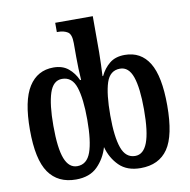

<svg xmlns="http://www.w3.org/2000/svg" viewBox="-84 -843 926 936"><g transform="rotate(-10 378.5 -375.0)"><path d="M218 10Q129 10 83.5 -55Q38 -120 38 -267Q38 -412 81 -479.5Q124 -547 203 -547Q248 -547 276.5 -523.5Q305 -500 321 -464H326Q324 -491 323 -520Q322 -549 322 -578V-647Q322 -691 303 -702.5Q284 -714 257 -714H250V-760H436V-581Q436 -552 434.5 -519.5Q433 -487 432 -464H435Q452 -500 481 -523.5Q510 -547 556 -547Q636 -547 677 -480Q718 -413 718 -269Q718 -120 673.5 -55Q629 10 538 10Q471 10 432.5 -28Q394 -66 379 -122Q363 -67 324.5 -28.5Q286 10 218 10ZM235 -53Q283 -53 302.5 -107.5Q322 -162 322 -268Q322 -372 303.5 -428.5Q285 -485 235 -485Q191 -485 172.5 -428.5Q154 -372 154 -267Q154 -155 174 -104Q194 -53 235 -53ZM522 -53Q563 -53 583 -105.5Q603 -158 603 -269Q603 -376 584 -430.5Q565 -485 522 -485Q472 -485 454 -430Q436 -375 436 -268Q436 -162 455.5 -107.5Q475 -53 522 -53Z"/></g></svg>

Font: Noto Serif ExtraCondensed SemiBold
Style: Regular
Weight: 600
Width: 2
Designer: Monotype Design Team
Foundry: Monotype Imaging Inc.
Version: Version 2.015; ttfautohint (v1.8.4.7-5d5b)